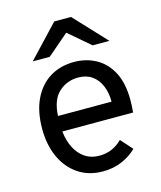

<svg xmlns="http://www.w3.org/2000/svg" viewBox="-112 -813 761 907"><g transform="rotate(-15 269.0 -360.0)"><path d="M280 12Q210 12 159 -22.5Q108 -57 80.5 -117.5Q53 -178 53 -256Q53 -340.5 81.5 -400.2Q110 -460 161 -491.5Q212 -523 280 -523Q337.5 -523 385.5 -497.2Q433.5 -471.5 462.2 -417.8Q491 -364 491 -280Q491 -268 490.2 -252.2Q489.5 -236.5 488 -220H142Q147 -173.5 165 -138.5Q183 -103.5 212.5 -83.8Q242 -64 282 -64Q314.5 -64 342.2 -75.5Q370 -87 394 -111L445 -54Q416.5 -25.5 374.2 -6.8Q332 12 280 12ZM141 -296H403Q403 -339.5 388.8 -373.8Q374.5 -408 347 -427.5Q319.5 -447 280 -447Q224.5 -447 184.8 -411Q145 -375 141 -296ZM92.5 -576 239.5 -732H321.5L467.5 -576H385.5L280.5 -666L175.5 -576Z"/></g></svg>

Font: Overpass
Style: Regular
Weight: 400
Designer: Delve Withrington, Dave Bailey, Thomas Jockin
Foundry: Delve Fonts LLC
Version: Version 4.000